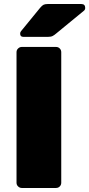

<svg xmlns="http://www.w3.org/2000/svg" viewBox="-20 -933 443 953"><path d="M88 0Q78 0 70 -7.5Q62 -15 62 -26V-674Q62 -685 70 -692.5Q78 -700 88 -700H258Q269 -700 276.5 -692.5Q284 -685 284 -674V-26Q284 -15 276.5 -7.5Q269 0 258 0ZM96 -750Q80 -750 80 -766Q80 -774 85 -779L179 -894Q189 -906 196.5 -909.5Q204 -913 216 -913H384Q403 -913 403 -893Q403 -886 398 -881L258 -766Q250 -759 241.5 -754.5Q233 -750 218 -750Z"/></svg>

Font: Rubik Light ExtraBold
Style: Regular
Weight: 800
Version: Version 2.104